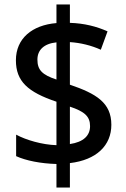

<svg xmlns="http://www.w3.org/2000/svg" viewBox="-20 -779 564 857"><path d="M232 -47V58H292V-51C411 -65 477 -130 477 -222C477 -321 409 -361 292 -401V-591C340 -588 388 -576 430 -557L460 -639C411 -661 356 -675 292 -677V-759H232V-676C123 -667 51 -607 51 -510C51 -416 104 -368 232 -325V-131C168 -133 96 -154 52 -178V-82C96 -62 161 -49 232 -47ZM232 -590V-424C168 -445 147 -467 147 -513C147 -555 175 -584 232 -590ZM292 -136V-303C358 -281 382 -259 382 -216C382 -174 353 -145 292 -136Z"/></svg>

Font: Noto Sans Devanagari UI SemiCondensed Medium
Style: Regular
Weight: 500
Width: 4
Designer: Jelle Bosma - Monotype Design Team
Foundry: Monotype Imaging Inc.
Version: Version 2.004